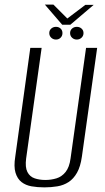

<svg xmlns="http://www.w3.org/2000/svg" viewBox="-20 -798 455 830"><path d="M172 12Q142 12 116.5 7.5Q91 3 73 -11Q55 -25 47 -51.5Q39 -78 46 -121L111 -591H160L93 -113Q88 -75 98.5 -54.5Q109 -34 130 -27Q151 -20 176 -20Q201 -20 224 -27Q247 -34 263.5 -54.5Q280 -75 285 -113L352 -591H400L334 -121Q328 -78 313 -51.5Q298 -25 276.5 -11Q255 3 228 7.5Q201 12 172 12ZM222 -627Q210 -627 201.5 -635Q193 -643 193 -655Q193 -667 201.5 -674.5Q210 -682 222 -682Q234 -682 242 -674.5Q250 -667 250 -655Q250 -643 242 -635Q234 -627 222 -627ZM312 -627Q300 -627 291.5 -635Q283 -643 283 -655Q283 -667 291.5 -674.5Q300 -682 312 -682Q324 -682 332.5 -674.5Q341 -667 341 -655Q341 -643 332.5 -635Q324 -627 312 -627ZM249 -691 174 -778H211L271 -718L349 -777H385L284 -691Z"/></svg>

Font: Alumni Sans Thin Light
Style: Italic
Weight: 300
Italic angle: -8°
Version: Version 1.016